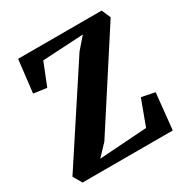

<svg xmlns="http://www.w3.org/2000/svg" viewBox="-170 -887 993 1027"><g transform="rotate(-30 326.5 -373.0)"><path d="M48 0 16.5 -54 384.5 -615.5 445 -685 192.5 -671 137.5 -533 56.5 -544.5 80 -745.5H596L620 -690.5L258 -131L193.5 -63L488 -83L546 -239.5L628 -223L605 0Z"/></g></svg>

Font: Merriweather 24pt ExtraBold
Style: Regular
Weight: 800
Version: Version 2.100